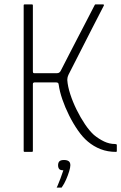

<svg xmlns="http://www.w3.org/2000/svg" viewBox="-20 -693 554 876"><path d="M92 0Q88 0 88 -4Q88 -171 88 -337Q88 -503 88 -669Q88 -673 92 -673Q95 -673 99 -673Q103 -673 108.5 -673Q114 -673 118.5 -673Q123 -673 126 -673Q130 -673 130 -669Q130 -631 130 -593.5Q130 -556 130 -518.5Q130 -481 130 -443Q130 -405 130 -367Q130 -364 131 -361.5Q132 -359 137 -359H238Q246 -359 249.5 -361.5Q253 -364 256 -368Q276 -406 295 -444Q314 -482 333.5 -518.5Q353 -555 372 -592.5Q391 -630 411 -668Q412 -670 413 -671.5Q414 -673 415 -673Q418 -673 423 -673Q428 -673 432.5 -673Q437 -673 442 -673Q447 -673 450 -673Q453 -673 454 -671Q455 -669 453 -666Q426 -614 399.5 -562Q373 -510 346.5 -458Q320 -406 293 -353Q289 -344 288 -338.5Q287 -333 287 -328Q289 -299 300.5 -263.5Q312 -228 329.5 -192.5Q347 -157 367.5 -126.5Q388 -96 409 -77Q431 -59 455 -47.5Q479 -36 505 -36Q507 -36 510 -35Q513 -34 513 -32V-5Q513 0 510 0Q471 0 439 -12.5Q407 -25 381 -47Q358 -66 336 -97.5Q314 -129 295.5 -166Q277 -203 264.5 -239.5Q252 -276 248 -306Q247 -314 243.5 -315.5Q240 -317 237 -317Q212 -317 187 -317Q162 -317 137 -317Q137 -317 133.5 -316Q130 -315 130 -310Q130 -271 130 -233Q130 -195 130 -157Q130 -119 130 -81Q130 -43 130 -4Q130 0 126 0Q123 0 118.5 0Q114 0 108.5 0Q103 0 99 0Q95 0 92 0ZM301 61Q301 71 295.5 89Q290 107 281.5 126.5Q273 146 263 160Q262 163 260 163Q258 163 251 163Q244 163 239 163Q239 162 239 161.5Q239 161 242 156Q248 142 256 121Q264 100 269 84Q255 84 250 78Q245 72 245 61Q245 49 251 43Q257 37 272 37Q286 37 293.5 42.5Q301 48 301 61Z"/></svg>

Font: Glory Thin ExtraLight
Style: Regular
Weight: 250
Version: Version 1.011